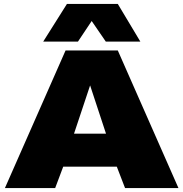

<svg xmlns="http://www.w3.org/2000/svg" viewBox="-20 -958 934 978"><path d="M5 0 314 -701H580L889 0H617L575 -109H302L261 0ZM357 -277H520L439 -523ZM200 -746 321 -938H580L695 -746H519L447 -851L377 -746Z"/></svg>

Font: Georama Extended ExtraBold
Style: Regular
Weight: 800
Width: 7
Designer: Jean-Baptiste Levee
Foundry: Production Type
Version: Version 1.000